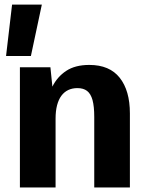

<svg xmlns="http://www.w3.org/2000/svg" viewBox="-20 -824 653 844"><path d="M6.6 -577.8 33.1 -803.8H163.9L115.8 -577.8ZM67.5 0V-528.3H201.6L210.3 -443.2Q231.7 -486.5 271.1 -512.5Q310.5 -538.6 372.7 -538.6Q461.7 -538.6 506.3 -482.1Q551 -425.6 551 -325.7V0H394.3V-310.1Q394.3 -356.4 386.7 -384.2Q379 -411.9 362.8 -424.3Q346.7 -436.7 320.4 -436.7Q297.9 -436.7 280.1 -428.3Q262.3 -419.9 249.9 -403.2Q237.5 -386.5 230.9 -361.4Q224.3 -336.2 224.3 -302.6V0Z"/></svg>

Font: Comme
Style: Regular
Weight: 400
Designer: Vernon Adams
Foundry: Vernon Adams
Version: Version 1.000;gftools[0.9.27]